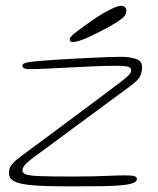

<svg xmlns="http://www.w3.org/2000/svg" viewBox="-20 -638 546 664"><path d="M237.5 6.5Q183.5 6.5 145 5.5Q106.5 4.5 80.5 1.5Q40.5 -3 25.8 -12.8Q11 -22.5 11 -41Q11 -51 14.8 -59.2Q18.5 -67.5 28.2 -77.2Q38 -87 56.5 -100.5Q75.5 -114.5 109 -139.2Q142.5 -164 183 -194.2Q223.5 -224.5 264.5 -255Q305.5 -285.5 340 -311.2Q374.5 -337 395.5 -353Q419 -371 426.2 -379.2Q433.5 -387.5 433.5 -395.5Q433.5 -405.5 420.5 -408Q407.5 -410.5 385.5 -410.5Q351 -410.5 308.8 -408.8Q266.5 -407 223.8 -404.8Q181 -402.5 144.2 -400.8Q107.5 -399 83.5 -399Q75 -399 69.2 -400Q63.5 -401 60.5 -403.8Q57.5 -406.5 57.5 -411Q57.5 -415 61.8 -417.8Q66 -420.5 78.2 -422.8Q90.5 -425 113.8 -427Q137 -429 175 -431.5Q194 -433 224.8 -434.5Q255.5 -436 289.2 -437.8Q323 -439.5 352.8 -440.5Q382.5 -441.5 400 -441.5Q428 -441.5 449.8 -434.5Q471.5 -427.5 471.5 -405.5Q471.5 -390.5 465.2 -375.8Q459 -361 427 -337.5Q391 -311 343 -275.8Q295 -240.5 245.8 -204Q196.5 -167.5 155 -137Q113.5 -106.5 90 -89Q72 -75.5 64.8 -66Q57.5 -56.5 57.5 -48Q57.5 -39 71 -34.5Q84.5 -30 121.2 -28.8Q158 -27.5 228.5 -27.5Q297.5 -27.5 342.5 -29.5Q387.5 -31.5 413 -31.5Q435 -31.5 444.2 -29Q453.5 -26.5 453.5 -19Q453.5 -10.5 441.8 -5.5Q430 -0.5 404.8 2.2Q379.5 5 338.2 5.8Q297 6.5 237.5 6.5ZM231 -492.5Q226 -492.5 223.5 -495Q221 -497.5 221 -503Q221 -510.5 246.8 -530Q272.5 -549.5 313.5 -577.5Q338 -594 362.8 -606Q387.5 -618 400 -618Q407.5 -618 412.2 -613.2Q417 -608.5 417 -600Q417 -587 403.5 -575.5Q390 -564 360 -547Q323.5 -526.5 286.2 -509.5Q249 -492.5 231 -492.5Z"/></svg>

Font: Gluten Thin Thin
Style: Regular
Weight: 250
Version: Version 1.300